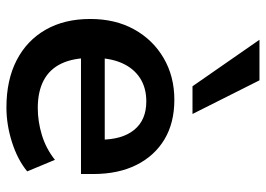

<svg xmlns="http://www.w3.org/2000/svg" viewBox="-132 -664 807 582"><g transform="rotate(90 271.0 -373.5)"><path d="M306 10Q223 10 163 -21Q103 -52 70.5 -109Q38 -166 38 -244Q38 -320 69.5 -377Q101 -434 156.5 -466.5Q212 -499 283 -499Q353 -499 403 -469Q453 -439 480.5 -384Q508 -329 508 -253V-216H139V-288H420L404 -273Q404 -341 374 -377.5Q344 -414 288 -414Q246 -414 216.5 -394.5Q187 -375 171.5 -339.5Q156 -304 156 -255V-248Q156 -193 173 -157Q190 -121 224 -103Q258 -85 308 -85Q349 -85 390 -97.5Q431 -110 465 -137L500 -53Q465 -24 412 -7Q359 10 306 10ZM242 -554 101 -757H224L326 -554Z"/></g></svg>

Font: Nunito Sans 12pt ExtraLight 12pt
Style: Bold
Weight: 700
Version: Version 3.101;gftools[0.9.27]